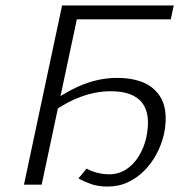

<svg xmlns="http://www.w3.org/2000/svg" viewBox="-20 -678 666 705"><path d="M68 0 208 -658H273L133 0ZM375 7Q339 7 312 -3Q285 -13 268 -23L298 -59Q315 -49 337.5 -43.5Q360 -38 381 -38Q415 -38 442.5 -55.5Q470 -73 489 -103.5Q508 -134 517 -172Q535 -258 502 -300.5Q469 -343 387 -343Q334 -343 280.5 -324Q227 -305 175 -268L164 -300Q207 -330 247 -350.5Q287 -371 327.5 -381.5Q368 -392 410 -392Q511 -392 557 -338.5Q603 -285 582 -185Q573 -147 555 -113Q537 -79 510.5 -52Q484 -25 450 -9Q416 7 375 7ZM227 -607 238 -658H618L607 -607Z"/></svg>

Font: Ysabeau Office Light
Style: Italic
Weight: 300
Italic angle: -12°
Designer: Christian Thalmann (Catharsis Fonts)
Version: Version 2.001;gftools[0.9.30]; featfreeze: tnum,lnum,ss02